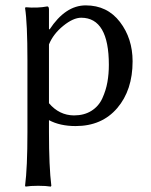

<svg xmlns="http://www.w3.org/2000/svg" viewBox="-20 -459 563 714"><path d="M162.1 -293.9V-75.2Q200.2 -30.3 254.9 -29.8Q293 -29.8 320.1 -46.9Q347.2 -64 360.6 -93.5Q374 -123 379.4 -153.6Q384.8 -184.1 384.8 -217.8Q384.8 -392.6 282.2 -393.1Q252.4 -393.1 215.3 -363Q178.2 -333 162.1 -293.9ZM162.1 -352.1 164.1 -349.1Q223.1 -439 298.8 -439Q378.9 -439 426 -377.4Q473.1 -315.9 473.1 -231Q473.1 -124 416 -57.1Q358.9 9.8 261.2 9.8Q203.1 9.8 162.1 -12.2V32.2Q162.1 161.1 170.9 231.9L168.9 234.9Q150.9 231.9 121.8 231.9Q92.8 231.9 75.2 234.9L73.2 231.9Q82 165 82 32.2V-234.9Q82 -373 73.2 -429.2L75.2 -432.1Q119.1 -428.2 155.8 -435.1Q161.6 -435.1 162.1 -424.8Z"/></svg>

Font: Biolilbert
Style: Regular
Weight: 400
Designer: Philipp H. Poll
Foundry: Philipp H. Poll
Version: Version 1.1.0